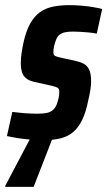

<svg xmlns="http://www.w3.org/2000/svg" viewBox="-43 -538 418 748"><path d="M128 8Q104 8 77.5 6Q51 4 26 0Q1 -4 -16 -8L5 -102Q15 -101 27.5 -99.5Q40 -98 53 -97Q66 -96 79.5 -95.5Q93 -95 103 -95Q126 -95 141 -98.5Q156 -102 165.5 -111.5Q175 -121 180 -137Q183 -146 185.5 -156.5Q188 -167 188 -180Q188 -193 181 -196.5Q174 -200 158 -204L86 -220Q62 -226 50 -242Q38 -258 38 -293Q38 -311 41 -331Q44 -351 48 -370Q58 -416 74 -445Q90 -474 112 -490Q134 -506 163 -512Q192 -518 227 -518Q250 -518 273.5 -516Q297 -514 318.5 -510.5Q340 -507 355 -503L334 -407Q320 -410 303 -411.5Q286 -413 270 -414Q254 -415 241 -415Q223 -415 209.5 -412Q196 -409 187 -401Q178 -393 173 -376Q170 -368 167.5 -357.5Q165 -347 165 -335Q165 -324 171 -320.5Q177 -317 191 -314L254 -300Q269 -297 282.5 -290Q296 -283 304 -267.5Q312 -252 312 -220Q312 -207 309 -187.5Q306 -168 301 -148Q292 -101 277 -70.5Q262 -40 241.5 -23Q221 -6 193 1Q165 8 128 8ZM-23 190 -22 185 85 -18H168L167 -13L88 190Z"/></svg>

Font: Saira Condensed
Style: Bold Italic
Weight: 700
Width: 3
Italic angle: -12°
Designer: Hector Gatti with collaboration of the Omnibus-Type team
Foundry: Omnibus-Type
Version: Version 1.101